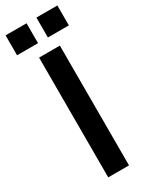

<svg xmlns="http://www.w3.org/2000/svg" viewBox="-259 -900 738 944"><g transform="rotate(-30 110.0 -428.5)"><path d="M51 -680H169V0H51ZM-37 -857H82V-744H-37ZM138 -857H257V-744H138Z"/></g></svg>

Font: CyStack Display SemiBold
Style: Regular
Weight: 600
Designer: Weizhong Zhang
Foundry: 本地遙控
Version: Version 1.000;Glyphs 3.1.2 (3151)